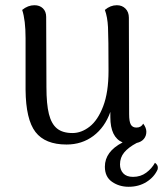

<svg xmlns="http://www.w3.org/2000/svg" viewBox="-20 -541 625 736"><path d="M585 101Q585 106 584 109Q571 138 541.5 156.5Q512 175 473 175Q437 175 409.5 156Q382 137 382 98Q382 40 450 5Q403 -15 403 -92V-112Q382 -53 338 -20Q294 13 235 13Q153 13 116 -35Q79 -83 78 -197V-395Q78 -464 65 -503Q87 -521 112 -521Q132 -521 144.5 -509Q157 -497 157 -476L158 -207Q158 -142 167.5 -104Q177 -66 198.5 -48.5Q220 -31 258 -31Q292 -31 323.5 -55.5Q355 -80 375.5 -133.5Q396 -187 396 -269Q396 -398 394 -437Q392 -476 382 -503Q403 -521 428 -521Q448 -521 461 -508Q474 -495 474 -473L475 -103Q475 -75 481.5 -63.5Q488 -52 503 -52Q521 -52 529 -67Q541 -51 541 -36Q541 -20 531.5 -8.5Q522 3 504 7Q472 24 456 43.5Q440 63 440 89Q440 110 452.5 123.5Q465 137 490 137Q519 137 540.5 121Q562 105 574 83Q585 91 585 101Z"/></svg>

Font: Arima Madurai
Style: Regular
Weight: 400
Designer: Joana Correia and Natanael Gama
Foundry: NDISCOVER
Version: Version 1.020